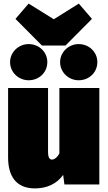

<svg xmlns="http://www.w3.org/2000/svg" viewBox="-20 -1025 602 1067"><path d="M418 -1005 279 -918 139 -1005 66 -920 213 -772H344L491 -920ZM139 -780C83 -780 36 -735 36 -680C36 -623 83 -579 139 -579C198 -579 243 -623 243 -680C243 -735 198 -780 139 -780ZM417 -780C361 -780 314 -735 314 -680C314 -623 361 -579 417 -579C476 -579 521 -623 521 -680C521 -735 476 -780 417 -780ZM532 -536H310V-172C296 -146 278 -138 269 -138C259 -138 247 -145 247 -180V-536H25V-150C25 -48 68 22 174 22C240 22 295 -3 331 -53L338 0H532Z"/></svg>

Font: Fira Sans Ultra
Style: Regular
Weight: 950
Designer: Carrois Corporate & Edenspiekermann AG
Foundry: Carrois Corporate GbR & Edenspiekermann AG
Version: Version 4.203;PS 004.203;hotconv 1.0.88;makeotf.lib2.5.64775